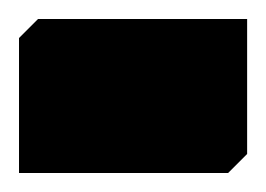

<svg xmlns="http://www.w3.org/2000/svg" viewBox="-40 -182 280 202"><path d="M220 -162V-20L200 0H-20V-142L0 -162Z"/></svg>

Font: Kufam ExtraBold
Style: Regular
Weight: 800
Designer: Wael Morcos, Artur Schmal
Foundry: Original Type
Version: Version 1.300; ttfautohint (v1.8.3)